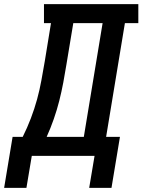

<svg xmlns="http://www.w3.org/2000/svg" viewBox="-62 -755 690 930"><path d="M-42 155 -1 -92H48Q70 -136 87.5 -182Q105 -228 117.5 -273.5Q130 -319 138.5 -366Q147 -413 155 -459L185 -643H151V-735H608V-643H543L452 -92H519L478 155H370L396 0H92L66 155ZM164 -92H344L435 -643H293L260 -444Q253 -400 244.5 -355Q236 -310 225 -266.5Q214 -223 198.5 -178.5Q183 -134 164 -92Z"/></svg>

Font: Iosevka Curly Slab SmBdExObl
Style: Regular
Weight: 600
Width: 7
Italic angle: -9°
Monospace: yes
Designer: Belleve Invis
Foundry: Belleve Invis
Version: Version 11.1.0; ttfautohint (v1.8.3)